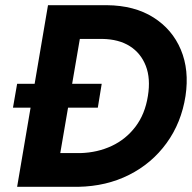

<svg xmlns="http://www.w3.org/2000/svg" viewBox="-20 -720 740 740"><path d="M30 -305H357L372 -397H46ZM165 -700 46 0H190L310 -700ZM282 0Q390 -2 477.5 -46Q565 -90 622 -168.5Q679 -247 695 -350Q710 -450 677 -528.5Q644 -607 571 -653Q498 -699 392 -700H254L231 -570H374Q438 -569 480.5 -542Q523 -515 542 -466Q561 -417 550 -350Q539 -280 502 -231.5Q465 -183 410.5 -157.5Q356 -132 291 -130H157L134 0Z"/></svg>

Font: Jost SemiBold
Style: Italic
Weight: 600
Italic angle: -5°
Version: Version 3.710